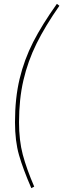

<svg xmlns="http://www.w3.org/2000/svg" viewBox="-20 -850 329 999"><path d="M289 -820Q215 -714 170 -623Q125 -532 102 -433Q79 -334 79 -214Q79 -119 98.5 -45.5Q118 28 158 121L143 129Q100 30 79 -43Q58 -116 58 -214Q58 -339 82 -439.5Q106 -540 152.5 -631Q199 -722 276 -830Z"/></svg>

Font: Fira Sans Extra Condensed Thin
Style: Italic
Weight: 250
Width: 3
Italic angle: -8°
Designer: Carrois Corporate & Edenspiekermann AG
Foundry: Carrois Corporate GbR & Edenspiekermann AG
Version: Version 4.203